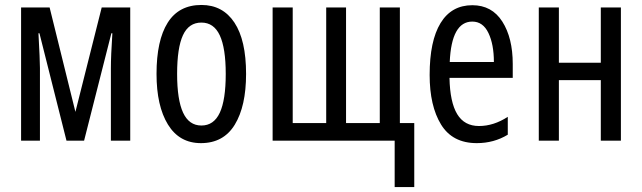

<svg xmlns="http://www.w3.org/2000/svg" viewBox="-20 -567 2588 774"><path d="M505 0H427V-291Q427 -342 433 -433H429L319 0H248L139 -433H135Q141 -325 141 -293V0H65V-537H180L284 -116L390 -537H505Z M790 10Q703 10 657 -65Q611 -140 611 -269Q611 -404 656 -475.5Q701 -547 792 -547Q878 -547 925 -476Q972 -405 972 -269Q972 -139 926.5 -64.5Q881 10 790 10ZM792 -61Q842 -61 866 -112.5Q890 -164 890 -269Q890 -373 866 -424.5Q842 -476 792 -476Q741 -476 717.5 -425Q694 -374 694 -269Q694 -165 718 -113Q742 -61 792 -61Z M1592 -71H1650V187H1571V0H1079V-537H1160V-71H1295V-537H1375V-71H1511V-537H1592Z M2047 -309V-253H1792Q1794 -155 1823 -107Q1852 -59 1911 -59Q1970 -59 2027 -96V-24Q1971 10 1902 10Q1804 10 1758 -65Q1712 -140 1712 -265Q1712 -402 1756 -474Q1800 -546 1884 -546Q1963 -546 2005 -480Q2047 -414 2047 -309ZM1793 -317H1971Q1971 -388 1949 -434Q1927 -480 1884 -480Q1800 -480 1793 -317Z M2233 -314H2402V-537H2483V0H2402V-244H2233V0H2152V-537H2233Z"/></svg>

Font: Noto Sans UI Cond
Style: Regular
Weight: 400
Width: 3
Designer: Monotype Design Team
Foundry: Monotype Imaging Inc.
Version: Version 1.001